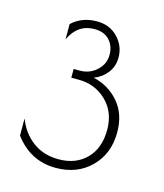

<svg xmlns="http://www.w3.org/2000/svg" viewBox="-80 -520 507 594"><g transform="rotate(15 174.0 -222.5)"><path d="M20 -55V-110Q36 -67 70.5 -41Q105 -15 154 -15Q209 -15 242.5 -49Q276 -83 276 -142Q276 -199 239.5 -234Q203 -269 151 -269H127V-297H147Q178 -297 200.5 -317.5Q223 -338 223 -368Q223 -396 206 -414.5Q189 -433 158 -433Q104 -433 79 -379V-428Q111 -458 159 -458Q200 -458 226 -431Q252 -404 252 -367Q252 -339 236 -318Q220 -297 194 -287Q243 -276 275.5 -238.5Q308 -201 308 -142Q308 -74 264.5 -30.5Q221 13 152 13Q71 13 20 -55Z"/></g></svg>

Font: Poiret One
Style: Regular
Weight: 400
Designer: Denis Masharov (denis.masharov@gmail.com), Cyreal (Charset Expansion)
Foundry: Denis Masharov
Version: Version 1.101